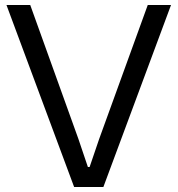

<svg xmlns="http://www.w3.org/2000/svg" viewBox="-20 -749 711 769"><path d="M276.9 0 5.9 -729H101.1L293.9 -192.9L332 -80.1H338.9L377 -191.9L571.8 -729H665L394 0Z"/></svg>

Font: Lumene Sans
Style: Regular
Weight: 400
Designer: Deni Anggara
Version: Version 1.003;Glyphs 3.1.2 (3151)